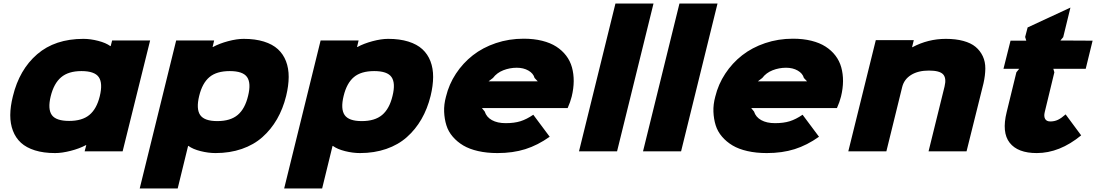

<svg xmlns="http://www.w3.org/2000/svg" viewBox="-20 -860 6228 1091"><path d="M546.9 -313Q564.9 -387.2 541.3 -421.6Q517.6 -456.1 442.9 -456.1Q369.1 -456.1 327.6 -421.1Q286.1 -386.2 268.1 -313Q250.5 -240.2 274.4 -206.5Q298.3 -172.9 373 -172.9Q446.8 -172.9 488 -207Q529.3 -241.2 546.9 -313ZM833 -629.9 676.8 0H460.9L470.2 -35.2H467.8Q431.2 -15.6 381.6 -2.9Q332 9.8 293 9.8Q227.5 9.8 178.5 -5.6Q129.4 -21 99.1 -48.8Q68.8 -76.7 53.5 -116.9Q38.1 -157.2 38.3 -206.1Q38.6 -254.9 53.2 -313Q89.8 -464.4 191.2 -551.8Q292.5 -639.2 454.1 -639.2Q493.7 -639.2 537.6 -627.9Q581.5 -616.7 606.9 -598.1H608.9L617.2 -629.9Z M1389.6 -314.9Q1407.7 -387.7 1384 -421.9Q1360.4 -456.1 1285.6 -456.1Q1210.9 -456.1 1170.2 -421.9Q1129.4 -387.7 1111.8 -314.9Q1093.8 -241.2 1117.4 -206.5Q1141.1 -171.9 1214.8 -171.9Q1289.1 -171.9 1330.6 -206.8Q1372.1 -241.7 1389.6 -314.9ZM1606 -314.9Q1587.9 -241.7 1554 -182.9Q1520 -124 1470.9 -80.6Q1421.9 -37.1 1354 -13.7Q1286.1 9.8 1204.6 9.8Q1164.1 9.8 1120.1 -1.2Q1076.2 -12.2 1050.8 -30.8H1048.8L989.7 210.9H773.9L981 -629.9H1196.8L1188 -592.8H1189.9Q1226.6 -612.8 1276.1 -626Q1325.7 -639.2 1364.7 -639.2Q1430.2 -639.2 1479.5 -623.8Q1528.8 -608.4 1559.3 -580.3Q1589.8 -552.2 1605.2 -512Q1620.6 -471.7 1620.4 -422.4Q1620.1 -373 1606 -314.9Z M2210.4 -314.9Q2228.5 -387.7 2204.8 -421.9Q2181.2 -456.1 2106.4 -456.1Q2031.7 -456.1 1991 -421.9Q1950.2 -387.7 1932.6 -314.9Q1914.6 -241.2 1938.2 -206.5Q1961.9 -171.9 2035.6 -171.9Q2109.9 -171.9 2151.4 -206.8Q2192.9 -241.7 2210.4 -314.9ZM2426.8 -314.9Q2408.7 -241.7 2374.8 -182.9Q2340.8 -124 2291.7 -80.6Q2242.7 -37.1 2174.8 -13.7Q2106.9 9.8 2025.4 9.8Q1984.9 9.8 1940.9 -1.2Q1897 -12.2 1871.6 -30.8H1869.6L1810.5 210.9H1594.7L1801.8 -629.9H2017.6L2008.8 -592.8H2010.7Q2047.4 -612.8 2096.9 -626Q2146.5 -639.2 2185.5 -639.2Q2251 -639.2 2300.3 -623.8Q2349.6 -608.4 2380.1 -580.3Q2410.6 -552.2 2426 -512Q2441.4 -471.7 2441.2 -422.4Q2440.9 -373 2426.8 -314.9Z M2756.3 -397.9H3035.6L3017.6 -417Q3010.7 -442.9 2982.7 -459Q2954.6 -475.1 2916.5 -475.1Q2876.5 -475.1 2839.8 -460.7Q2803.2 -446.3 2781.2 -417ZM3228.5 -311Q3220.7 -279.8 3205.6 -246.1H2718.3L2734.4 -226.1Q2744.1 -194.8 2775.1 -177.5Q2806.2 -160.2 2853.5 -160.2Q2902.3 -160.2 2937.3 -171.1Q2972.2 -182.1 3010.3 -208L3103.5 -83Q3035.6 -34.7 2965.1 -12.5Q2894.5 9.8 2806.6 9.8Q2746.6 9.8 2697 -1.5Q2647.5 -12.7 2612.5 -33.4Q2577.6 -54.2 2552.5 -83.5Q2527.3 -112.8 2516.4 -148.4Q2505.4 -184.1 2503.7 -225.1Q2502 -266.1 2514.2 -311Q2531.2 -381.3 2570.8 -441.4Q2610.4 -501.5 2666.7 -545.7Q2723.1 -589.8 2797.6 -615Q2872.1 -640.1 2955.6 -640.1Q3013.2 -640.1 3060.3 -628.4Q3107.4 -616.7 3140.9 -595.2Q3174.3 -573.7 3197 -543.9Q3219.7 -514.2 3230 -477.3Q3240.2 -440.4 3240 -398.7Q3239.7 -356.9 3228.5 -311Z M3693.4 -839.8 3486.3 0H3270L3477.1 -839.8Z M4057.1 -839.8 3850.1 0H3633.8L3840.8 -839.8Z M4286.6 -397.9H4565.9L4547.9 -417Q4541 -442.9 4512.9 -459Q4484.9 -475.1 4446.8 -475.1Q4406.7 -475.1 4370.1 -460.7Q4333.5 -446.3 4311.5 -417ZM4758.8 -311Q4751 -279.8 4735.8 -246.1H4248.5L4264.6 -226.1Q4274.4 -194.8 4305.4 -177.5Q4336.4 -160.2 4383.8 -160.2Q4432.6 -160.2 4467.5 -171.1Q4502.4 -182.1 4540.5 -208L4633.8 -83Q4565.9 -34.7 4495.4 -12.5Q4424.8 9.8 4336.9 9.8Q4276.9 9.8 4227.3 -1.5Q4177.7 -12.7 4142.8 -33.4Q4107.9 -54.2 4082.8 -83.5Q4057.6 -112.8 4046.6 -148.4Q4035.6 -184.1 4033.9 -225.1Q4032.2 -266.1 4044.4 -311Q4061.5 -381.3 4101.1 -441.4Q4140.6 -501.5 4197 -545.7Q4253.4 -589.8 4327.9 -615Q4402.3 -640.1 4485.8 -640.1Q4543.5 -640.1 4590.6 -628.4Q4637.7 -616.7 4671.1 -595.2Q4704.6 -573.7 4727.3 -543.9Q4750 -514.2 4760.3 -477.3Q4770.5 -440.4 4770.3 -398.7Q4770 -356.9 4758.8 -311Z M5568.4 -386.2 5472.2 0H5256.3L5347.2 -368.2Q5358.9 -416 5339.1 -437.5Q5319.3 -459 5258.3 -459Q5196.8 -459 5157 -434.1Q5117.2 -409.2 5106.4 -365.2L5016.6 0H4800.3L4956.5 -631.8H5172.4L5162.6 -591.8H5164.6Q5253.9 -639.2 5354.5 -639.2Q5411.1 -639.2 5454.1 -627.4Q5497.1 -615.7 5523.4 -593.8Q5549.8 -571.8 5564.5 -540.5Q5579.1 -509.3 5578.9 -470.5Q5578.6 -431.6 5568.4 -386.2Z M6035.2 -210 6123.5 -90.8Q6001 9.8 5871.1 9.8Q5763.2 9.8 5717.3 -48.8Q5671.4 -107.4 5700.2 -223.1L5755.4 -449.2L5771.5 -469.2H5682.1L5722.2 -628.9H5811.5L5805.2 -649.9L5819.3 -704.1L6062.5 -816.9L6021.5 -648.9L6005.4 -629.9L6188.5 -628.9L6149.4 -469.2H5965.3L5971.2 -449.2L5916.5 -223.1Q5910.6 -198.7 5918.7 -184.3Q5926.8 -169.9 5948.2 -169.9Q5972.2 -169.9 5991.9 -179.4Q6011.7 -189 6035.2 -210Z"/></svg>

Font: Sinkin Sans 900 X Black Italic
Style: Regular
Weight: 950
Italic angle: -112°
Designer: Keith Bates
Foundry: K-Type
Version: Sinkin Sans (version 1.0)  by Keith Bates   •   © 2014   www